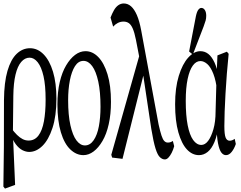

<svg xmlns="http://www.w3.org/2000/svg" viewBox="-24 -835 1398 1112"><path d="M-4.4 245.6 -1.5 15.1 -1 -254.9Q0 -358.4 19.3 -424.6Q38.6 -490.7 72.5 -523.2Q106.4 -555.7 149.9 -555.7Q193.8 -555.7 228.5 -520.3Q263.2 -484.9 283 -419.4Q302.7 -354 302.7 -263.2Q302.7 -163.1 280 -94Q257.3 -24.9 221.7 10Q186 44.9 145 44.9Q126.5 44.9 106.2 34.9Q85.9 24.9 67.1 0Q48.3 -24.9 35.2 -67.4H33.2L41.5 -92.3Q58.1 -69.8 74.5 -53.7Q90.8 -37.6 107.2 -29.3Q123.5 -21 141.6 -21Q176.8 -21 198.7 -50Q220.7 -79.1 230.5 -132.6Q240.2 -186 240.2 -258.3Q240.2 -340.8 228 -394Q215.8 -447.3 194.6 -474.1Q173.3 -501 147.5 -501Q120.1 -501 98.9 -476.3Q77.6 -451.7 65.9 -402.8Q54.2 -354 53.2 -280.8L50.8 -68.4V-57.6L63.5 235.8L4.9 257.3Z M459 63.5Q418 63.5 383.3 30.5Q348.6 -2.4 328.6 -68.6Q308.6 -134.8 308.6 -231Q308.6 -302.7 322 -359.6Q335.4 -416.5 358.9 -456.1Q382.3 -495.6 410.9 -517.1Q439.5 -538.6 471.2 -538.6Q512.2 -538.6 545.4 -504.4Q578.6 -470.2 598.6 -404.8Q618.7 -339.4 618.7 -245.1Q618.7 -173.3 605.7 -115.7Q592.8 -58.1 569.6 -18.6Q546.4 21 518.1 42.2Q489.7 63.5 459 63.5ZM467.8 7.3Q497.6 7.3 518.3 -22.7Q539.1 -52.7 548.6 -103.5Q558.1 -154.3 558.1 -216.8Q558.1 -303.2 545.2 -362.5Q532.2 -421.9 510 -452.1Q487.8 -482.4 459.5 -482.4Q429.7 -482.4 410.2 -451.7Q390.6 -420.9 380.6 -369.1Q370.6 -317.4 370.6 -254.9Q370.6 -168.5 383.8 -109.6Q397 -50.8 418.9 -21.7Q440.9 7.3 467.8 7.3Z M625.5 77.6 620.6 61.5 789.6 -536.6 814.9 -432.6 685.5 85ZM930.7 88.4Q916.5 88.4 902.6 75.9Q888.7 63.5 876.7 25.1Q864.7 -13.2 852.1 -89.4L801.3 -427.7H797.4L763.2 -605Q754.9 -646.5 744.9 -669.4Q734.9 -692.4 721.9 -701.2Q709 -710 691.4 -710Q673.8 -710 658.4 -702.1Q643.1 -694.3 631.3 -680.7L616.2 -733.4Q625.5 -757.3 636.2 -776.1Q647 -794.9 661.4 -804.9Q675.8 -814.9 692.9 -814.9Q716.3 -814.9 735.1 -798.3Q753.9 -781.7 768.8 -747.6Q783.7 -713.4 793.9 -658.2L894.5 -114.3Q903.8 -72.8 911.4 -49.8Q918.9 -26.9 927.7 -18.1Q936.5 -9.3 947.3 -9.3Q955.6 -9.3 962.2 -11.2Q968.8 -13.2 977.1 -18.6L984.9 11.7Q979 33.2 970.2 50.3Q961.4 67.4 951.4 77.9Q941.4 88.4 930.7 88.4Z M1128.4 63.5Q1089.4 63.5 1058.6 30.5Q1027.8 -2.4 1009 -68.6Q990.2 -134.8 990.2 -231Q990.2 -326.7 1011.5 -395.8Q1032.7 -464.8 1066.4 -501.7Q1100.1 -538.6 1136.2 -538.6Q1162.1 -538.6 1182.4 -522.7Q1202.6 -506.8 1218.5 -472.7Q1234.4 -438.5 1243.7 -380.9H1258.8L1234.4 -302.7Q1227.1 -367.7 1211.7 -407.2Q1196.3 -446.8 1176.5 -464.1Q1156.7 -481.4 1136.7 -481.4Q1111.8 -481.4 1092.8 -455.3Q1073.7 -429.2 1062.7 -377.4Q1051.8 -325.7 1051.8 -251.5Q1051.8 -166.5 1063 -109.6Q1074.2 -52.7 1094.7 -24.2Q1115.2 4.4 1142.1 4.4Q1163.6 4.4 1181.4 -19Q1199.2 -42.5 1211.9 -86.2Q1224.6 -129.9 1224.6 -189.9L1230.5 -402.3L1235.4 -514.2L1290 -535.6L1300.3 -523.4Q1294.4 -466.8 1289.8 -407.5Q1285.2 -348.1 1282 -292.5Q1278.8 -236.8 1277.1 -188.5Q1275.4 -140.1 1275.4 -105Q1275.4 -56.6 1282.7 -38.3Q1290 -20 1306.2 -20Q1313.5 -20 1321 -22.9Q1328.6 -25.9 1335.4 -30.8L1341.8 -1Q1332.5 26.4 1317.6 44.9Q1302.7 63.5 1284.7 63.5Q1269.5 63.5 1257.8 48.3Q1246.1 33.2 1238.5 -5.9Q1231 -44.9 1229.5 -115.7L1242.7 -114.3Q1234.4 -51.8 1218.3 -12.9Q1202.1 25.9 1179 44.7Q1155.8 63.5 1128.4 63.5ZM1071.3 -536.6 1110.4 -740.2Q1116.2 -767.6 1124.5 -778.3Q1132.8 -789.1 1142.1 -789.1Q1154.8 -789.1 1162.6 -776.6Q1170.4 -764.2 1170.4 -744.1Q1170.4 -728.5 1167 -716.3Q1163.6 -704.1 1155.3 -681.6L1092.8 -519Z"/></svg>

Font: Scarab Serif
Style: Condensed
Weight: 400
Designer: John Roberts
Foundry: Scarab
Version: 1.0